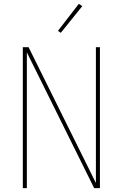

<svg xmlns="http://www.w3.org/2000/svg" viewBox="-20 -981 640 1001"><path d="M99 0V-735H129L480 -27V-735H501V0H471L120 -708V0ZM297 -810 282 -820 391 -961 409 -949Z"/></svg>

Font: Iosevka Curly Thin Extended
Style: Regular
Weight: 100
Width: 7
Monospace: yes
Designer: Belleve Invis
Foundry: Belleve Invis
Version: Version 11.1.0; ttfautohint (v1.8.3)